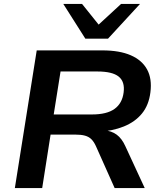

<svg xmlns="http://www.w3.org/2000/svg" viewBox="-20 -963 828 983"><path d="M56 0 168 -705H505Q592 -705 649.5 -680Q707 -655 733 -607.5Q759 -560 750 -490Q742 -425 707 -382Q672 -339 614 -315.5Q556 -292 481 -288L485 -297L513 -296Q551 -293 577.5 -273.5Q604 -254 622 -214L721 0H567L471 -215Q461 -237 448 -250Q435 -263 415 -268.5Q395 -274 363 -274H239L196 0ZM255 -377H451Q527 -377 566.5 -405.5Q606 -434 613 -490Q620 -545 587.5 -571Q555 -597 479 -597H290ZM417 -765 304 -943H400L485 -837L600 -943H697L533 -765Z"/></svg>

Font: Nunito Sans 10pt SemiExpanded
Style: Bold Italic
Weight: 700
Width: 6
Italic angle: -9°
Designer: Vernon Adams
Foundry: Vernon Adams
Version: Version 3.101;gftools[0.9.27]